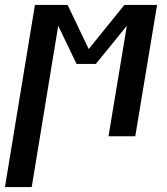

<svg xmlns="http://www.w3.org/2000/svg" viewBox="-56 -550 676 775"><path d="M-36 205 85 -530H217L302 -352L446 -530H578L490 0H382L456 -446L331 -292H253L179 -446L72 205Z"/></svg>

Font: Iosevka Curly SmBdEx
Style: Italic
Weight: 600
Width: 7
Italic angle: -9°
Monospace: yes
Designer: Belleve Invis
Foundry: Belleve Invis
Version: Version 11.1.0; ttfautohint (v1.8.3)